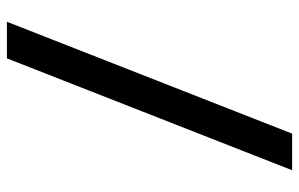

<svg xmlns="http://www.w3.org/2000/svg" viewBox="-175 -581 866 556"><g transform="rotate(-90 258.0 -303.0)"><path d="M473 -716 149 110H43L367 -716Z"/></g></svg>

Font: MedMera Sans Semibold
Style: Regular
Weight: 600
Designer: Kasper Nordkvist
Foundry: UNCUT.wtf
Version: Version 1.300